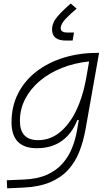

<svg xmlns="http://www.w3.org/2000/svg" viewBox="-20 -818 626 1073"><path d="M20 234.4 18.1 189.5 117.7 185.1Q191.9 181.6 243.7 158Q295.4 134.3 328.9 96.4Q362.3 58.6 381.3 12.2Q400.4 -34.2 409.2 -82.5L420.4 -147H412.1Q382.3 -71.3 325.4 -30.5Q268.6 10.3 185.5 10.3Q44.4 10.3 44.4 -135.3Q44.4 -223.1 80.6 -294.7Q116.7 -366.2 181.9 -417Q247.1 -467.8 334.5 -495.1Q421.9 -522.5 524.4 -522.5H533.7L458.5 -98.1Q446.3 -29.3 423.6 28.8Q400.9 86.9 361.1 130.9Q321.3 174.8 259.5 200.7Q197.8 226.6 107.9 230.5ZM478 -474.6Q395.5 -466.3 325 -438Q254.4 -409.7 202.1 -365.5Q149.9 -321.3 120.6 -264.6Q91.3 -208 91.3 -142.6Q91.3 -34.7 192.9 -34.7Q259.3 -34.7 312 -76.7Q364.7 -118.7 401.9 -192.1Q439 -265.6 457.5 -359.9L461.4 -379.4ZM349.1 -591.3Q271 -591.3 271 -652.8Q271 -691.4 302 -726.8Q333 -762.2 375.5 -798.3L408.2 -769.5Q375.5 -742.7 347.4 -713.4Q319.3 -684.1 319.3 -660.2Q319.3 -636.2 356.9 -636.2H393.6L385.7 -591.3Z"/></svg>

Font: Cascadia Code NF ExtraLight
Style: Italic
Weight: 200
Italic angle: -10°
Monospace: yes
Designer: Aaron Bell
Foundry: Saja Typeworks
Version: Version 2404.023; ttfautohint (v1.8.4)